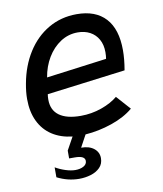

<svg xmlns="http://www.w3.org/2000/svg" viewBox="-85 -627 770 905"><g transform="rotate(-10 300.0 -175.0)"><path d="M446 -358.5Q446 -394.5 431.5 -420.2Q417 -446 391.5 -459.5Q366 -473 333 -473Q288 -473 250.5 -448.5Q213 -424 188 -382.2Q163 -340.5 154.5 -289L443.5 -327Q446 -341 446 -358.5ZM116 182V134.5Q139.5 148 164.8 156Q190 164 210.5 164Q234 164 250 155Q266 146 266 130Q266 105 218 105H190.5V67.5L224.5 6Q169 0 128.2 -26.5Q87.5 -53 65.8 -98.2Q44 -143.5 44 -204.5Q44 -239 51.5 -278.5Q66.5 -361 106.5 -424.2Q146.5 -487.5 207.2 -523Q268 -558.5 343 -558.5Q433.5 -558.5 481.2 -506.5Q529 -454.5 529 -353.5Q529 -310.5 520 -258.5L144 -210.5Q142 -198.5 142 -184.5Q142 -134.5 177.2 -108.8Q212.5 -83 280 -83Q332 -83 380 -100Q428 -117 458 -142.5L518 -75.5Q476.5 -40.5 413.5 -19Q350.5 2.5 286.5 7L255 65Q293.5 65 316 83Q338.5 101 338.5 129.5Q338.5 157 321 174.5Q303.5 192 276.8 200Q250 208 221.5 208Q167 208 116 182Z"/></g></svg>

Font: JuliaMono Medium
Style: Italic
Weight: 500
Italic angle: -9°
Monospace: yes
Designer: cormullion
Foundry: corm
Version: Version 0.054; ttfautohint (v1.8.4)